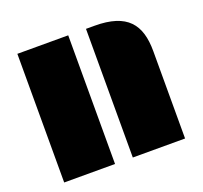

<svg xmlns="http://www.w3.org/2000/svg" viewBox="-117 -799 983 932"><g transform="rotate(-20 374.5 -332.5)"><path d="M416.5 0H686.5V-451.2C686.5 -589.4 629.4 -664.6 460.4 -664.6H416.5ZM62 0H324.7V-664.6H62Z"/></g></svg>

Font: Plaster
Style: Regular
Weight: 400
Designer: Eben Sorkin
Foundry: Eben Sorkin
Version: Version 1.007